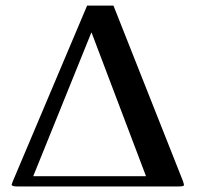

<svg xmlns="http://www.w3.org/2000/svg" viewBox="-20 -674 713 694"><path d="M310.1 -556.2 100.1 -37.1H507.8L311 -556.2ZM22 -6.8Q22 -7.8 26.9 -20L294.9 -653.8H390.1L641.1 -20Q645 -8.3 645 -4.9Q645 0 624 0H43Q22 0 22 -6.8Z"/></svg>

Font: Common Serif SemiBold
Style: Regular
Weight: 600
Designer: Philipp H. Poll, Khaled Hosny
Foundry: Stefan Peev, Context Ltd.
Version: Version 1.026